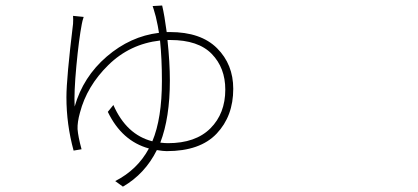

<svg xmlns="http://www.w3.org/2000/svg" viewBox="-20 -618 1540 707"><path d="M607.4 -470.7H596.7Q605.5 -387.7 605.5 -321.3Q605.5 -184.6 570.3 -92.8Q587.9 -90.8 598.6 -90.8Q700.2 -90.8 754.9 -145.5Q809.6 -200.2 809.6 -288.1Q809.6 -368.2 759.8 -419.4Q710 -470.7 607.4 -470.7ZM593.8 -500H605.5Q719.7 -500 779.3 -440.4Q838.9 -380.9 838.9 -291Q838.9 -190.4 777.8 -126Q716.8 -61.5 593.8 -61.5Q581.1 -61.5 557.6 -65.4Q513.7 22.5 432.6 69.3L404.3 48.8Q486.3 6.8 528.3 -71.3Q428.7 -98.6 377 -206.1L397.5 -231.4Q445.3 -122.1 541 -97.7Q576.2 -181.6 576.2 -320.3Q576.2 -402.3 569.3 -468.8Q458 -456.1 378.9 -378.4Q299.8 -300.8 274.4 -203.1Q264.6 -168 265.6 -142.6Q267.6 -115.2 280.3 -68.4L251 -63.5Q224.6 -160.2 224.6 -259.8Q224.6 -330.1 249 -530.3Q250 -546.9 249 -559.6L288.1 -555.7Q283.2 -541 281.2 -529.3Q270.5 -473.6 261.2 -375Q252 -276.4 254.9 -225.6Q286.1 -335 373 -409.7Q460 -484.4 565.4 -497.1Q562.5 -518.6 553.7 -556.6Q543.9 -591.8 542 -595.7L577.1 -597.7Q585.9 -560.5 593.8 -500Z"/></svg>

Font: Bpmf Zihi Sans ExtraLight
Style: ExtraLight
Weight: 250
Foundry: But Ko
Version: Version 1.320